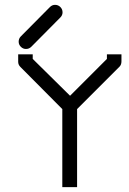

<svg xmlns="http://www.w3.org/2000/svg" viewBox="-20 -821 532 792"><path d="M298 -371V-49H237V-371L64 -545Q55 -554 55 -566V-597H115V-578L269 -426L421 -578V-597H481V-568Q481 -554 473 -546ZM57 -649Q57 -662 66 -671L186 -792Q195 -801 207 -801Q220 -801 229 -792Q238 -783 238 -770Q238 -758 229 -749L109 -628Q100 -619 87 -619Q75 -619 66 -628Q57 -637 57 -649Z"/></svg>

Font: IBM 3270 Semi-Condensed
Style: Condensed
Weight: 400
Monospace: yes
Version: Version 2.3.1